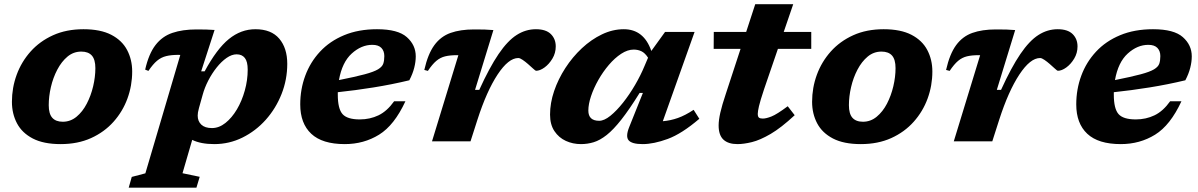

<svg xmlns="http://www.w3.org/2000/svg" viewBox="-20 -670 5680 910"><path d="M375.5 -531.5Q456.5 -531.5 507.5 -505Q558.5 -478.5 582.5 -432.8Q606.5 -387 606.5 -331Q606.5 -264.5 584 -203Q561.5 -141.5 518 -92.8Q474.5 -44 411.5 -15.5Q348.5 13 267.5 13Q186.5 13 135.5 -13.5Q84.5 -40 60.5 -85.5Q36.5 -131 36.5 -187.5Q36.5 -254 59 -315.5Q81.5 -377 125 -425.8Q168.5 -474.5 231.5 -503Q294.5 -531.5 375.5 -531.5ZM277.5 -93Q314 -93 342.8 -116.8Q371.5 -140.5 391.2 -178.5Q411 -216.5 421.5 -261Q432 -305.5 432 -347Q432 -388 415.2 -406.8Q398.5 -425.5 365.5 -425.5Q328.5 -425.5 300 -401.8Q271.5 -378 251.5 -339.8Q231.5 -301.5 221.2 -257.2Q211 -213 211 -171.5Q211 -130.5 227.8 -111.8Q244.5 -93 277.5 -93Z M926.5 168 911 219.5H590L604.5 168.5L669 151.5L834.5 -409.5Q831.5 -410 826.5 -410Q792 -410 768 -404.2Q744 -398.5 724.5 -382.2Q705 -366 683.5 -334L668 -340Q685 -415 717 -456.5Q749 -498 797.2 -514.2Q845.5 -530.5 911 -530.5Q938.5 -530.5 957 -530Q975.5 -529.5 997 -528L933.5 -332H950Q1007.5 -438.5 1064.8 -485Q1122 -531.5 1190.5 -531.5Q1265.5 -531.5 1303.5 -486.8Q1341.5 -442 1341.5 -367.5Q1341.5 -293 1314.5 -224.5Q1287.5 -156 1239.8 -102.5Q1192 -49 1129.2 -18Q1066.5 13 995.5 13Q932 13 891 -7L845 151ZM923 -158Q919.5 -145 918.2 -137Q917 -129 917 -122Q917 -95.5 934.2 -79.2Q951.5 -63 984.5 -63Q1018 -63 1048.5 -87.2Q1079 -111.5 1102.8 -151.5Q1126.5 -191.5 1140.2 -240.8Q1154 -290 1154 -340Q1154 -378 1140.5 -395.2Q1127 -412.5 1101.5 -412.5Q1078.5 -412.5 1054 -395.5Q1029.5 -378.5 1007 -350.2Q984.5 -322 967 -288Q949.5 -254 940.5 -220.5Z M1901.5 -190Q1849 -76.5 1776.8 -31.8Q1704.5 13 1614 13Q1507.5 13 1455.2 -36Q1403 -85 1403 -175Q1403 -247 1426.8 -311.2Q1450.5 -375.5 1496.8 -425.2Q1543 -475 1611 -503.2Q1679 -531.5 1767 -531.5Q1866 -531.5 1908.2 -494Q1950.5 -456.5 1950.5 -403Q1950.5 -377 1943.2 -348.5Q1936 -320 1920 -289.5Q1837 -269.5 1749.8 -255.5Q1662.5 -241.5 1581 -233Q1581 -227.5 1581 -221.5Q1581 -154.5 1603.5 -129.2Q1626 -104 1685 -104Q1733.5 -104 1774 -123.5Q1814.5 -143 1848 -190ZM1744.5 -457.5Q1692.5 -457.5 1647 -416.2Q1601.5 -375 1586.5 -290.5Q1664.5 -306 1708.2 -317.8Q1752 -329.5 1771.8 -341.5Q1791.5 -353.5 1796.5 -368.2Q1801.5 -383 1801.5 -404Q1801.5 -428.5 1787.5 -443Q1773.5 -457.5 1744.5 -457.5Z M2152.5 -408.5H2146Q2113 -408.5 2090 -403Q2067 -397.5 2048 -381.5Q2029 -365.5 2008 -334L1991 -338.5Q2008 -414 2038.5 -455.8Q2069 -497.5 2115.5 -514Q2162 -530.5 2226.5 -530.5Q2258 -530.5 2276.5 -530Q2295 -529.5 2318.5 -527.5L2231.5 -244H2251.5Q2300 -350.5 2343 -413.8Q2386 -477 2428.8 -504.2Q2471.5 -531.5 2520 -531.5Q2567.5 -531.5 2590.8 -508.5Q2614 -485.5 2614 -450Q2614 -418.5 2598.2 -392.2Q2582.5 -366 2560.8 -350.2Q2539 -334.5 2520.5 -334.5Q2518 -334.5 2506.5 -345Q2495 -355.5 2482.5 -366.5Q2470 -377.5 2457.2 -386.2Q2444.5 -395 2436.5 -395Q2390 -395 2338.2 -316.5Q2286.5 -238 2243 -103L2210 0H2027.5Z M2962.5 -68.5 3027 -229.5H3011.5Q2963 -151.5 2925.2 -103.5Q2887.5 -55.5 2855.5 -30.2Q2823.5 -5 2794 4Q2764.5 13 2733.5 13Q2695 13 2661.8 -2.2Q2628.5 -17.5 2607.8 -48.5Q2587 -79.5 2587 -127Q2587 -181.5 2606.2 -238.2Q2625.5 -295 2659.5 -347.5Q2693.5 -400 2738 -441.5Q2782.5 -483 2833.2 -507.2Q2884 -531.5 2936.5 -531.5Q3031.5 -531.5 3067 -428.5L3132 -518.5H3272L3121.5 -95.5Q3158 -98.5 3192.8 -110.8Q3227.5 -123 3267.5 -149.5L3294.5 -107Q3211.5 -36 3144.8 -11.5Q3078 13 3026 13Q2975 13 2959.5 -5Q2944 -23 2962.5 -68.5ZM2768.5 -146Q2768.5 -97.5 2820 -97.5Q2843.5 -97.5 2873 -121.2Q2902.5 -145 2933 -183.5Q2963.5 -222 2990 -267.5Q3016.5 -313 3034.5 -356.5L3051.5 -396.5Q3037 -419 3020.2 -427Q3003.5 -435 2983.5 -435Q2954.5 -435 2924 -415Q2893.5 -395 2865.8 -362.5Q2838 -330 2816 -291.2Q2794 -252.5 2781.2 -214.2Q2768.5 -176 2768.5 -146Z M3601.5 -247.5Q3583 -192 3577.2 -166.8Q3571.5 -141.5 3571.5 -130.5Q3571.5 -116.5 3577.5 -112.2Q3583.5 -108 3595.5 -108Q3611 -108 3636.5 -118Q3662 -128 3713.5 -166.5L3746.5 -124Q3682.5 -64.5 3632.5 -35.2Q3582.5 -6 3543.8 3.5Q3505 13 3475.5 13Q3431.5 13 3408.8 -8.2Q3386 -29.5 3386 -75.5Q3386 -100.5 3394 -136Q3402 -171.5 3420 -225L3490 -438.5H3362.5L3363 -518.5H3516.5L3559.5 -650H3739.5L3694.5 -518.5H3825V-438.5H3667Z M4168 -531.5Q4249 -531.5 4300 -505Q4351 -478.5 4375 -432.8Q4399 -387 4399 -331Q4399 -264.5 4376.5 -203Q4354 -141.5 4310.5 -92.8Q4267 -44 4204 -15.5Q4141 13 4060 13Q3979 13 3928 -13.5Q3877 -40 3853 -85.5Q3829 -131 3829 -187.5Q3829 -254 3851.5 -315.5Q3874 -377 3917.5 -425.8Q3961 -474.5 4024 -503Q4087 -531.5 4168 -531.5ZM4070 -93Q4106.5 -93 4135.2 -116.8Q4164 -140.5 4183.8 -178.5Q4203.5 -216.5 4214 -261Q4224.5 -305.5 4224.5 -347Q4224.5 -388 4207.8 -406.8Q4191 -425.5 4158 -425.5Q4121 -425.5 4092.5 -401.8Q4064 -378 4044 -339.8Q4024 -301.5 4013.8 -257.2Q4003.5 -213 4003.5 -171.5Q4003.5 -130.5 4020.2 -111.8Q4037 -93 4070 -93Z M4625.5 -408.5H4619Q4586 -408.5 4563 -403Q4540 -397.5 4521 -381.5Q4502 -365.5 4481 -334L4464 -338.5Q4481 -414 4511.5 -455.8Q4542 -497.5 4588.5 -514Q4635 -530.5 4699.5 -530.5Q4731 -530.5 4749.5 -530Q4768 -529.5 4791.5 -527.5L4704.5 -244H4724.5Q4773 -350.5 4816 -413.8Q4859 -477 4901.8 -504.2Q4944.5 -531.5 4993 -531.5Q5040.5 -531.5 5063.8 -508.5Q5087 -485.5 5087 -450Q5087 -418.5 5071.2 -392.2Q5055.5 -366 5033.8 -350.2Q5012 -334.5 4993.5 -334.5Q4991 -334.5 4979.5 -345Q4968 -355.5 4955.5 -366.5Q4943 -377.5 4930.2 -386.2Q4917.5 -395 4909.5 -395Q4863 -395 4811.2 -316.5Q4759.5 -238 4716 -103L4683 0H4500.5Z M5579.5 -190Q5527 -76.5 5454.8 -31.8Q5382.5 13 5292 13Q5185.5 13 5133.2 -36Q5081 -85 5081 -175Q5081 -247 5104.8 -311.2Q5128.5 -375.5 5174.8 -425.2Q5221 -475 5289 -503.2Q5357 -531.5 5445 -531.5Q5544 -531.5 5586.2 -494Q5628.5 -456.5 5628.5 -403Q5628.5 -377 5621.2 -348.5Q5614 -320 5598 -289.5Q5515 -269.5 5427.8 -255.5Q5340.5 -241.5 5259 -233Q5259 -227.5 5259 -221.5Q5259 -154.5 5281.5 -129.2Q5304 -104 5363 -104Q5411.5 -104 5452 -123.5Q5492.5 -143 5526 -190ZM5422.5 -457.5Q5370.5 -457.5 5325 -416.2Q5279.5 -375 5264.5 -290.5Q5342.5 -306 5386.2 -317.8Q5430 -329.5 5449.8 -341.5Q5469.5 -353.5 5474.5 -368.2Q5479.5 -383 5479.5 -404Q5479.5 -428.5 5465.5 -443Q5451.5 -457.5 5422.5 -457.5Z"/></svg>

Font: Newsreader 6pt
Style: Bold Italic
Weight: 700
Italic angle: -17°
Designer: Hugues Gentile
Foundry: Production Type
Version: Version 1.003; ttfautohint (v1.8.3)